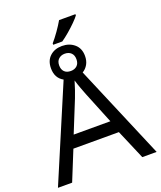

<svg xmlns="http://www.w3.org/2000/svg" viewBox="-170 -1064 980 1170"><g transform="rotate(-20 320.0 -479.0)"><path d="M271 -838Q292 -862 316 -896Q340 -930 356 -958H462V-950Q452 -936 429 -913Q406 -890 379 -867Q352 -844 330 -829H271ZM258 -608Q209 -635 209 -698Q209 -748 239.5 -776Q270 -804 318 -804Q365 -804 397.5 -776.5Q430 -749 430 -699Q430 -668 417 -645Q404 -622 382 -609L640 0H547L465 -192H170L92 0H0ZM318 -642Q343 -642 358.5 -656.5Q374 -671 374 -698Q374 -725 358.5 -739.5Q343 -754 318 -754Q294 -754 278 -739.5Q262 -725 262 -698Q262 -672 276.5 -657Q291 -642 318 -642ZM201 -272H439L355 -479Q348 -497 337.5 -525Q327 -553 319 -580Q311 -553 301 -523.5Q291 -494 284 -477Z"/></g></svg>

Font: TSCustom
Style: Regular
Weight: 400
Designer: Monotype Design Team
Foundry: Monotype Imaging Inc.
Version: Version 2.004; ttfautohint (v1.8.3) -l 8 -r 50 -G 200 -x 14 